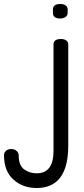

<svg xmlns="http://www.w3.org/2000/svg" viewBox="-209 -696 423 965"><path d="M-189 86Q-189 70 -178.5 61.5Q-168 53 -153 53Q-137 53 -126 62Q-115 71 -115 85Q-115 135 -88 155Q-61 175 -25 175Q60 175 60 63V-473Q60 -500 98 -500Q113 -500 123.5 -493Q134 -486 134 -473V36Q134 249 -25 249Q-94 249 -141 207Q-188 165 -189 86ZM57 -631V-649Q57 -676 95 -676Q110 -676 120.5 -669Q131 -662 131 -649V-631Q131 -618 120 -610.5Q109 -603 94 -603Q57 -603 57 -631Z"/></svg>

Font: Happy Monkey
Style: Regular
Weight: 400
Version: Version 1.001